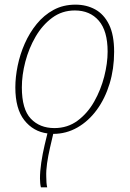

<svg xmlns="http://www.w3.org/2000/svg" viewBox="-20 -566 559 826"><path d="M156 240Q154 232 153 222Q152 212 152 202Q152 171 157.5 133.5Q163 96 172 58L184 8Q123 0 84.5 -49Q46 -98 46 -190Q46 -234 56 -283Q66 -332 86.5 -378.5Q107 -425 138 -463Q169 -501 210.5 -523.5Q252 -546 305 -546Q352 -546 389.5 -525.5Q427 -505 449 -460.5Q471 -416 471 -343Q471 -270 451.5 -206Q432 -142 396.5 -93.5Q361 -45 313 -17.5Q265 10 209 10L195 70Q187 105 182.5 136.5Q178 168 179 194Q179 223 183 240ZM214 -15Q271 -15 314 -47Q357 -79 385.5 -129.5Q414 -180 428.5 -237Q443 -294 443 -344Q443 -433 405 -477Q367 -521 302 -521Q247 -521 204.5 -489.5Q162 -458 133 -408Q104 -358 89 -300.5Q74 -243 74 -190Q74 -96 112.5 -55.5Q151 -15 214 -15Z"/></svg>

Font: Noto Serif Thin
Style: Italic
Weight: 100
Italic angle: -12°
Designer: Monotype Design Team
Foundry: Monotype Imaging Inc.
Version: Version 2.014; ttfautohint (v1.8.4.7-5d5b)